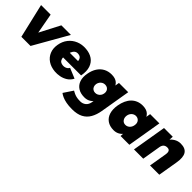

<svg xmlns="http://www.w3.org/2000/svg" viewBox="145 -1469 2639 2639"><g transform="rotate(45 1464.0 -150.0)"><path d="M181 0 441 -500H627L342 0ZM164 0 47 -500H233L325 0Z M826 12Q745 5 688.5 -33Q632 -71 606.5 -133Q581 -195 594 -272Q607 -350 651 -406Q695 -462 762 -490Q829 -518 909 -511Q986 -505 1039.5 -469Q1093 -433 1115.5 -367Q1138 -301 1120 -205H944Q953 -258 952.5 -297.5Q952 -337 936 -360.5Q920 -384 882 -387Q851 -390 829.5 -374Q808 -358 794.5 -326Q781 -294 773 -248Q766 -204 774 -177.5Q782 -151 800.5 -139Q819 -127 843 -125Q876 -122 902.5 -135.5Q929 -149 939 -172L1088 -110Q1062 -59 1017.5 -31Q973 -3 922.5 6.5Q872 16 826 12ZM705 -205 706 -315H1044V-205Z M1360 212Q1294 212 1245.5 202.5Q1197 193 1164 178Q1131 163 1109 146L1199 11Q1214 19 1234 29.5Q1254 40 1284.5 48Q1315 56 1362 56Q1409 56 1443 28.5Q1477 1 1486 -52L1561 -500H1741L1667 -60Q1653 23 1618 84.5Q1583 146 1520.5 179Q1458 212 1360 212ZM1364 -23Q1289 -23 1239 -55Q1189 -87 1169 -145.5Q1149 -204 1164 -283Q1177 -356 1210.5 -407Q1244 -458 1294.5 -485Q1345 -512 1409 -512Q1481 -512 1520 -478.5Q1559 -445 1569 -386.5Q1579 -328 1565 -251Q1552 -179 1525.5 -128Q1499 -77 1459 -50Q1419 -23 1364 -23ZM1426 -172Q1450 -172 1469.5 -182.5Q1489 -193 1502.5 -211.5Q1516 -230 1520 -255Q1525 -283 1516 -304.5Q1507 -326 1488 -338Q1469 -350 1443 -350Q1420 -350 1400.5 -339.5Q1381 -329 1368 -311Q1355 -293 1350 -268Q1346 -241 1354.5 -219Q1363 -197 1382 -184.5Q1401 -172 1426 -172Z M2092 0 2099 -93 2167 -500H2347L2263 0ZM1967 12Q1892 12 1842 -22.5Q1792 -57 1772.5 -120Q1753 -183 1767 -267Q1777 -325 1798 -370.5Q1819 -416 1850.5 -447.5Q1882 -479 1923 -495.5Q1964 -512 2012 -512Q2087 -512 2126.5 -476Q2166 -440 2176.5 -377.5Q2187 -315 2173 -233Q2163 -175 2145.5 -129.5Q2128 -84 2102.5 -52.5Q2077 -21 2043 -4.5Q2009 12 1967 12ZM2030 -154Q2048 -154 2063.5 -160.5Q2079 -167 2091.5 -178.5Q2104 -190 2112.5 -206.5Q2121 -223 2124 -243Q2132 -288 2109 -316.5Q2086 -345 2047 -345Q2030 -345 2014.5 -338.5Q1999 -332 1986.5 -320.5Q1974 -309 1965.5 -293Q1957 -277 1954 -257Q1948 -213 1970 -183.5Q1992 -154 2030 -154Z M2353 0 2437 -500H2607L2601 -408L2533 0ZM2665 0 2708 -256 2893 -286 2845 0ZM2708 -256Q2713 -285 2710 -303.5Q2707 -322 2696 -332Q2685 -342 2666 -343Q2628 -345 2606 -326Q2584 -307 2577 -266H2528Q2541 -345 2574 -400Q2607 -455 2653 -483.5Q2699 -512 2751 -512Q2843 -512 2878 -457Q2913 -402 2893 -286Z"/></g></svg>

Font: Figtree Light Black
Style: Italic
Weight: 900
Italic angle: -9.5°
Version: Version 2.000